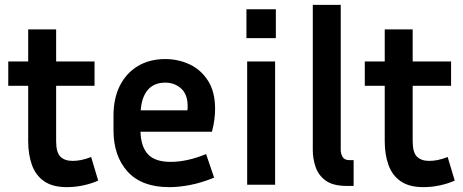

<svg xmlns="http://www.w3.org/2000/svg" viewBox="-20 -760 1904 790"><path d="M384 -17Q358 -5 324 2.5Q290 10 255 10Q197 10 162 -14Q127 -38 111.5 -81Q96 -124 96 -179V-407H14V-507H96V-639H211V-507H369V-407H211V-179Q211 -133 228.5 -115.5Q246 -98 279 -98Q295 -98 313.5 -101.5Q332 -105 355 -114Z M861 -29Q809 -8 763 1Q717 10 676 10Q563 10 505 -54Q447 -118 447 -224V-284Q447 -355 473 -407Q499 -459 547 -488Q595 -517 660 -517Q713 -517 759.5 -495.5Q806 -474 835.5 -428.5Q865 -383 865 -312Q865 -291 862 -267.5Q859 -244 852 -218H558Q560 -156 589 -125Q618 -94 682 -94Q716 -94 752.5 -102Q789 -110 828 -126ZM660 -420Q614 -420 588.5 -390.5Q563 -361 559 -306H751Q752 -311 752 -315.5Q752 -320 752 -324Q752 -372 725 -396Q698 -420 660 -420Z M1115 -603H994V-722H1115ZM1112 0H997V-507H1112Z M1267 -143V-740H1382V-143Q1382 -128 1389.5 -114.5Q1397 -101 1419 -101H1435V5H1407Q1350 5 1320 -17Q1290 -39 1278.5 -73Q1267 -107 1267 -143Z M1851 -17Q1825 -5 1791 2.5Q1757 10 1722 10Q1664 10 1629 -14Q1594 -38 1578.5 -81Q1563 -124 1563 -179V-407H1481V-507H1563V-639H1678V-507H1836V-407H1678V-179Q1678 -133 1695.5 -115.5Q1713 -98 1746 -98Q1762 -98 1780.5 -101.5Q1799 -105 1822 -114Z"/></svg>

Font: Inria Sans
Style: Bold
Weight: 700
Designer: Black Foundry Team
Foundry: Black Foundry
Version: Version 1.2; ttfautohint (v1.8.3)